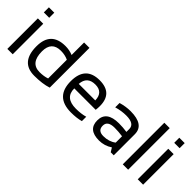

<svg xmlns="http://www.w3.org/2000/svg" viewBox="83 -1489 2280 2280"><g transform="rotate(45 1223.0 -349.0)"><path d="M173.3 -512.7V0H83V-512.7ZM173.3 -698.2V-612.8H83V-698.2Z M673.8 -408.2Q619.1 -434.6 548.8 -434.6Q394 -434.6 394 -270Q394 -75.2 548.8 -75.2Q619.1 -75.2 673.8 -94.2ZM764.2 -30.8Q670.9 0 534.2 0Q305.2 0 305.2 -266.6Q305.2 -512.7 548.3 -512.7Q614.7 -512.7 673.8 -488.3V-698.2H764.2Z M1122.1 -512.7Q1340.8 -512.7 1340.8 -296.4Q1340.8 -265.6 1336.4 -230.5H976.6Q976.6 -73.2 1160.2 -73.2Q1247.6 -73.2 1315.4 -92.8V-19.5Q1247.6 0 1150.4 0Q886.2 0 886.2 -262.2Q886.2 -512.7 1122.1 -512.7ZM976.6 -305.7H1253.9Q1251 -440.4 1122.1 -440.4Q985.4 -440.4 976.6 -305.7Z M1438 -154.8Q1438 -312.5 1646 -312.5Q1712.9 -312.5 1779.8 -302.7V-351.1Q1779.8 -439.5 1641.6 -439.5Q1562.5 -439.5 1479.5 -415V-488.3Q1562.5 -512.7 1641.6 -512.7Q1870.1 -512.7 1870.1 -353.5V0H1819.3L1788.1 -50.8Q1711.4 0 1621.1 0Q1438 0 1438 -154.8ZM1646 -239.3Q1528.3 -239.3 1528.3 -156.2Q1528.3 -73.2 1621.1 -73.2Q1714.8 -73.2 1779.8 -123V-229.5Q1712.9 -239.3 1646 -239.3Z M2111.8 -698.2V0H2021.5V-698.2Z M2363.3 -512.7V0H2272.9V-512.7ZM2363.3 -698.2V-612.8H2272.9V-698.2Z"/></g></svg>

Font: Sansation
Style: Regular
Weight: 400
Designer: Bernd Montag
Version: Version 1.301